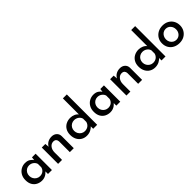

<svg xmlns="http://www.w3.org/2000/svg" viewBox="286 -2121 3475 3475"><g transform="rotate(-45 2023.5 -383.5)"><path d="M254 10Q195 10 147 -15Q99 -40 71 -88.5Q43 -137 43 -209Q43 -279 72.5 -329.5Q102 -380 150.5 -407.5Q199 -435 256 -435Q316 -435 355 -410Q394 -385 415 -350L409 -334L419 -418H512V0H411V-106L421 -81Q417 -73 404 -58Q391 -43 370 -27.5Q349 -12 319.5 -1Q290 10 254 10ZM281 -73Q331 -73 365.5 -99.5Q400 -126 411 -172V-258Q399 -299 362.5 -326Q326 -353 278 -353Q242 -353 212 -335.5Q182 -318 164 -286.5Q146 -255 146 -214Q146 -174 164.5 -142Q183 -110 214 -91.5Q245 -73 281 -73Z M761 -418 770 -321 766 -335Q786 -380 830.5 -407Q875 -434 935 -434Q994 -434 1032 -399.5Q1070 -365 1071 -309V0H970V-274Q969 -306 951 -326.5Q933 -347 895 -348Q842 -348 806.5 -304Q771 -260 771 -191V0H670V-418Z M1401 10Q1342 10 1295 -17.5Q1248 -45 1221 -96Q1194 -147 1194 -215Q1194 -285 1223 -334Q1252 -383 1301.5 -409Q1351 -435 1413 -435Q1461 -435 1504.5 -415.5Q1548 -396 1573 -361L1569 -326V-777H1670V0H1568V-100L1579 -73Q1549 -37 1503.5 -13.5Q1458 10 1401 10ZM1432 -75Q1485 -75 1520.5 -102.5Q1556 -130 1568 -176V-259Q1557 -301 1519.5 -328Q1482 -355 1432 -355Q1396 -355 1365 -337.5Q1334 -320 1315.5 -288.5Q1297 -257 1297 -216Q1297 -177 1315.5 -145Q1334 -113 1365 -94Q1396 -75 1432 -75Z M2003 10Q1944 10 1896 -15Q1848 -40 1820 -88.5Q1792 -137 1792 -209Q1792 -279 1821.5 -329.5Q1851 -380 1899.5 -407.5Q1948 -435 2005 -435Q2065 -435 2104 -410Q2143 -385 2164 -350L2158 -334L2168 -418H2261V0H2160V-106L2170 -81Q2166 -73 2153 -58Q2140 -43 2119 -27.5Q2098 -12 2068.5 -1Q2039 10 2003 10ZM2030 -73Q2080 -73 2114.5 -99.5Q2149 -126 2160 -172V-258Q2148 -299 2111.5 -326Q2075 -353 2027 -353Q1991 -353 1961 -335.5Q1931 -318 1913 -286.5Q1895 -255 1895 -214Q1895 -174 1913.5 -142Q1932 -110 1963 -91.5Q1994 -73 2030 -73Z M2510 -418 2519 -321 2515 -335Q2535 -380 2579.5 -407Q2624 -434 2684 -434Q2743 -434 2781 -399.5Q2819 -365 2820 -309V0H2719V-274Q2718 -306 2700 -326.5Q2682 -347 2644 -348Q2591 -348 2555.5 -304Q2520 -260 2520 -191V0H2419V-418Z M3150 10Q3091 10 3044 -17.5Q2997 -45 2970 -96Q2943 -147 2943 -215Q2943 -285 2972 -334Q3001 -383 3050.5 -409Q3100 -435 3162 -435Q3210 -435 3253.5 -415.5Q3297 -396 3322 -361L3318 -326V-777H3419V0H3317V-100L3328 -73Q3298 -37 3252.5 -13.5Q3207 10 3150 10ZM3181 -75Q3234 -75 3269.5 -102.5Q3305 -130 3317 -176V-259Q3306 -301 3268.5 -328Q3231 -355 3181 -355Q3145 -355 3114 -337.5Q3083 -320 3064.5 -288.5Q3046 -257 3046 -216Q3046 -177 3064.5 -145Q3083 -113 3114 -94Q3145 -75 3181 -75Z M3541 -213Q3541 -276 3571 -326.5Q3601 -377 3654 -406Q3707 -435 3775 -435Q3844 -435 3895.5 -406Q3947 -377 3975.5 -326.5Q4004 -276 4004 -213Q4004 -150 3975 -99.5Q3946 -49 3894.5 -19.5Q3843 10 3773 10Q3707 10 3654.5 -17Q3602 -44 3571.5 -94.5Q3541 -145 3541 -213ZM3643 -212Q3643 -173 3660 -141.5Q3677 -110 3706.5 -91.5Q3736 -73 3772 -73Q3829 -73 3865.5 -113Q3902 -153 3902 -212Q3902 -271 3865.5 -311.5Q3829 -352 3772 -352Q3735 -352 3706 -333Q3677 -314 3660 -282Q3643 -250 3643 -212Z"/></g></svg>

Font: Reem Kufi
Style: Regular
Weight: 400
Designer: Khaled Hosny
Version: Version 1.6